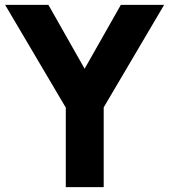

<svg xmlns="http://www.w3.org/2000/svg" viewBox="-20 -765 692 785"><path d="M249 -325 1 -745H178L326 -484L474 -745H651L404 -326V0H249Z"/></svg>

Font: BLUETTI 2.0
Style: Bold
Weight: 700
Designer: Stijn de Vries
Foundry: tokotype
Version: Version 2.005;October 31, 2023;FontCreator 14.0.0.2814 64-bi